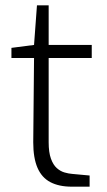

<svg xmlns="http://www.w3.org/2000/svg" viewBox="-20 -702 401 722"><path d="M250 0Q202 0 169.5 -17Q137 -34 121 -71Q105 -108 105 -167L108 -484H23V-522L108 -533L119 -682H163V-533H325V-484H163V-167Q163 -129 171.5 -105.5Q180 -82 193.5 -70Q207 -58 222.5 -53.5Q238 -49 252 -48L317 -42V0Z"/></svg>

Font: Exo Thin Light
Style: Regular
Weight: 300
Version: Version 2.000